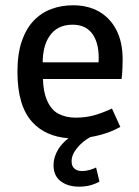

<svg xmlns="http://www.w3.org/2000/svg" viewBox="-20 -513 522 720"><path d="M276.4 187Q234.4 187 207.5 166.5Q180.7 146 180.7 106Q180.7 76.2 198.7 46.4Q212.4 24.4 236.8 5.4Q150.4 -1 101.1 -55.2Q45.4 -115.7 45.4 -243.7Q45.4 -310.5 61.5 -357.9Q77.6 -405.3 106.2 -435.3Q134.8 -465.3 172.6 -479.2Q210.4 -493.2 253.9 -493.2Q310.5 -493.2 352.3 -469Q394 -444.8 417 -399.4Q439.9 -354 439.9 -290.5Q439.9 -279.3 439.2 -258.8Q438.5 -238.3 436 -216.8H141.1Q142.6 -168.5 155.3 -139.2Q170.9 -101.1 199.2 -86.4Q227.5 -71.8 263.2 -71.8Q301.8 -71.8 333.5 -80.8Q365.2 -89.8 399.9 -106L431.2 -37.1Q395 -16.6 349.6 -5.4Q334 -1.5 318.8 1Q289.6 17.1 269.5 41.5Q248.5 66.9 248.5 91.8Q248.5 109.9 259 119.1Q269.5 128.4 287.6 128.4Q300.8 128.4 314.5 124.8Q328.1 121.1 340.3 115.2L353 168Q337.4 176.8 318.4 181.9Q299.3 187 276.4 187ZM349.6 -279.3Q353.5 -344.2 329.1 -382.3Q303.7 -420.4 252.4 -420.4Q193.8 -420.4 165 -376.5Q140.6 -340.3 140.1 -279.3Z"/></svg>

Font: Anaheim SemiBold
Style: Regular
Weight: 600
Version: Version 2.001